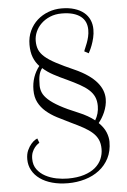

<svg xmlns="http://www.w3.org/2000/svg" viewBox="-58 -715 627 946"><g transform="rotate(-5 255.5 -242.5)"><path d="M460.9 -210Q460.9 -192.9 457 -176.5Q453.1 -160.2 446.8 -145.3Q440.4 -130.4 432.4 -117.4Q424.3 -104.5 416 -94.2Q440.9 -69.8 450.9 -45.2Q460.9 -20.5 460.9 2Q460.9 48.3 443.1 83Q425.3 117.7 394.8 141.1Q364.3 164.6 324.2 176.3Q284.2 188 240.2 188Q197.3 188 162.1 178.2Q127 168.5 102.1 150.6Q77.1 132.8 63.5 107.9Q49.8 83 49.8 53.2Q49.8 27.3 58.3 8.8Q66.9 -9.8 77.4 -21.7Q87.9 -33.7 97.2 -39.3Q106.4 -44.9 107.9 -44.9L116.2 -22.9Q113.8 -21.5 106.9 -16.4Q100.1 -11.2 92.8 -2.2Q85.4 6.8 79.8 20.5Q74.2 34.2 74.2 53.2Q74.2 84.5 90.1 105.7Q106 127 130.6 140.1Q155.3 153.3 184.6 159.2Q213.9 165 241.2 165Q288.1 165 321.8 154.3Q355.5 143.6 377 125.5Q398.4 107.4 408.7 83.7Q418.9 60.1 418.9 34.2Q418.9 7.8 410.2 -11.7Q401.4 -31.2 383.8 -47.1Q366.2 -63 340.1 -77.4Q314 -91.8 279.8 -107.9Q245.1 -124.5 214.1 -140.6Q183.1 -156.7 159.9 -176.8Q136.7 -196.8 123.3 -222.7Q109.9 -248.5 109.9 -284.2Q109.9 -317.9 120.1 -347.2Q130.4 -376.5 148.9 -399.9Q130.4 -419.4 120.1 -445.6Q109.9 -471.7 109.9 -507.8Q109.9 -545.9 124.3 -576.7Q138.7 -607.4 162.6 -628.7Q186.5 -649.9 217.5 -661.4Q248.5 -672.9 282.2 -672.9Q318.4 -672.9 345.9 -664.3Q373.5 -655.8 392.3 -640.4Q411.1 -625 420.7 -603.5Q430.2 -582 430.2 -556.2Q430.2 -534.7 425.3 -514.4Q420.4 -494.1 414.3 -478.3Q408.2 -462.4 402.8 -452.1Q397.5 -441.9 397 -440.9L376 -452.1Q377.4 -458 382.1 -468.3Q386.7 -478.5 391.8 -492.2Q397 -505.9 400.9 -522.2Q404.8 -538.6 404.8 -556.2Q404.8 -577.1 397.5 -594Q390.1 -610.8 374.8 -622.8Q359.4 -634.8 336.2 -641.4Q313 -647.9 280.8 -647.9Q249 -647.9 223.4 -637.2Q197.8 -626.5 179.7 -609.1Q161.6 -591.8 151.9 -569.6Q142.1 -547.4 142.1 -523.9Q142.1 -499.5 149.7 -481Q157.2 -462.4 177 -444.8Q196.8 -427.2 231.7 -408.7Q266.6 -390.1 320.8 -366.2Q358.9 -349.1 385.7 -330.3Q412.6 -311.5 429.2 -291.5Q445.8 -271.5 453.4 -251Q460.9 -230.5 460.9 -210ZM279.8 -319.8Q245.1 -335.4 214.8 -351.6Q184.6 -367.7 162.1 -388.2Q150.9 -374 146.5 -355.2Q142.1 -336.4 142.1 -304.2Q142.1 -285.6 149.4 -268.3Q156.7 -251 176.5 -232.9Q196.3 -214.8 231 -195.6Q265.6 -176.3 320.8 -153.8Q345.7 -143.6 365.2 -132.3Q384.8 -121.1 399.9 -108.9Q409.2 -124.5 414.1 -142.1Q418.9 -159.7 418.9 -178.2Q418.9 -204.6 410.2 -223.9Q401.4 -243.2 383.8 -259Q366.2 -274.9 340.1 -289.3Q314 -303.7 279.8 -319.8Z"/></g></svg>

Font: Clicker Script
Style: Regular
Weight: 400
Designer: Astigmatic (AOETI)
Foundry: Astigmatic (AOETI)
Version: Version 1.000